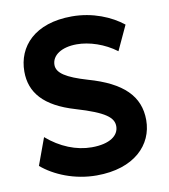

<svg xmlns="http://www.w3.org/2000/svg" viewBox="-81 -780 757 860"><g transform="rotate(-10 297.0 -350.5)"><path d="M303 -584C360 -584 428 -562 482 -521L534 -633C480 -676 398 -711 303 -711C134 -711 51 -618 51 -504C51 -409 108 -340 248 -299C380 -260 414 -231 414 -192C414 -150 373 -118 290 -118C220 -118 148 -147 87 -200L42 -77C99 -28 190 10 290 10C462 10 551 -84 551 -196C551 -305 480 -375 325 -419C230 -447 189 -473 189 -510C189 -554 234 -584 303 -584Z"/></g></svg>

Font: Gully SemiBold
Style: Regular
Weight: 600
Designer: jaikishan Patel
Foundry: MagicType
Version: Version 1.000;Glyphs 3.2 (3242)